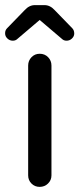

<svg xmlns="http://www.w3.org/2000/svg" viewBox="-27 -725 310 750"><path d="M128 -515Q148 -515 161 -501.5Q174 -488 174 -469V-40Q174 -21 160.5 -8Q147 5 128 5Q109 5 96 -8Q83 -21 83 -40V-469Q83 -488 96 -501.5Q109 -515 128 -515ZM263 -594Q263 -583 254 -574.5Q245 -566 233 -566Q222 -566 215 -573L128 -647L41 -573Q34 -566 23 -566Q11 -566 2 -574.5Q-7 -583 -7 -594V-596Q-7 -607 1 -615L69 -685Q87 -705 109 -705H147Q169 -705 187 -685L255 -615Q263 -607 263 -594Z"/></svg>

Font: VarelaRound
Style: Regular
Weight: 400
Designer: Joe Prince, Avraham Cornfeld
Foundry: Joe Prince, Avraham Cornfeld
Version: Version 2.000;PS 002.000;hotconv 1.0.88;makeotf.lib2.5.64775